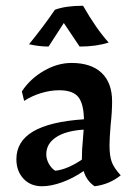

<svg xmlns="http://www.w3.org/2000/svg" viewBox="-20 -637 477 668"><path d="M37 -83Q37 -145 95 -179.5Q153 -214 272 -222Q271 -277 252 -300Q233 -323 186 -323Q155 -323 122.5 -313Q90 -303 64 -286L56 -319Q85 -363 132.5 -390.5Q180 -418 229 -418Q297 -418 333.5 -383.5Q370 -349 370 -284Q370 -248 365 -203Q361 -155 361 -132Q361 -94 369 -73Q377 -52 400 -27Q360 5 309 11Q281 -8 271 -42Q235 -17 196.5 -3Q158 11 126 11Q86 11 61.5 -15.5Q37 -42 37 -83ZM265 -82V-89Q265 -118 268 -146L271 -186Q209 -182 175 -159.5Q141 -137 141 -100Q141 -84 149.5 -68Q158 -52 172 -43Q194 -45 219 -56Q244 -67 265 -82ZM81 -483Q133 -547 171 -603Q208 -617 269 -617Q314 -538 358 -489Q315 -475 257 -475L202 -557L149 -475Q117 -475 81 -483Z"/></svg>

Font: Mirza Medium
Style: Regular
Weight: 500
Designer: Arabic design by Kourosh Beigpour, Latin design by Eduardo Tunni, engineering by Lasse Fister
Version: Version 1.0010g